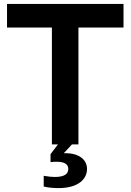

<svg xmlns="http://www.w3.org/2000/svg" viewBox="-20 -740 669 984"><path d="M246 0H277L239 50V91C249 89 260 89 270 89C311 89 330 102 330 126C330 151 311 167 260 167C248 167 226 165 204 161V216C229 222 255 224 280 224C382 224 426 177 426 126C426 76 382 45 315 45H307L349 0H382V-599H613V-720H16V-599H246Z"/></svg>

Font: Aspekta 600
Style: Regular
Weight: 600
Designer: Ivo Dolenc
Version: Version 2.100